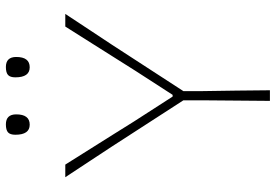

<svg xmlns="http://www.w3.org/2000/svg" viewBox="-166 -794 960 669"><g transform="rotate(-90 314.5 -460.0)"><path d="M297 0Q297.5 -61 298 -117Q298.5 -173 299 -238V-301.5L138 -550.5Q113.5 -588 88 -626.5Q62.5 -665 31 -713H75Q108 -660.5 132.2 -622Q156.5 -583.5 178 -549.2Q199.5 -515 225 -474L312 -339H318L402 -469Q429 -512 451.5 -547.5Q474 -583 498.5 -622Q523 -661 556 -713H600Q573 -672 545.8 -630.8Q518.5 -589.5 493 -551L331 -301.5V-238Q332 -173 332.8 -117Q333.5 -61 334 0ZM414 -837Q379 -837 379 -887Q379 -905 387.2 -912.5Q395.5 -920 415 -920Q450 -920 450 -884Q450 -837 414 -837ZM214 -837Q179 -837 179 -887Q179 -905 187.2 -912.5Q195.5 -920 215 -920Q250 -920 250 -884Q250 -837 214 -837Z"/></g></svg>

Font: Commissioner Loud Thin
Style: Regular
Weight: 100
Designer: Kostas Bartsokas
Foundry: Kostas Bartsokas
Version: Version 1.000; ttfautohint (v1.8.3)